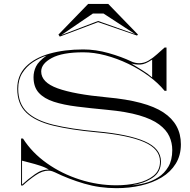

<svg xmlns="http://www.w3.org/2000/svg" viewBox="-20 -968 994 1002"><path d="M492 -852.5 292 -777 285 -787.5 440 -947.5H545L700 -787.5L695 -782.5ZM492 -858.5 685 -790 520 -897.5H465L300 -785ZM839 -720H849V-494H839Q805.5 -535 756.2 -571.2Q707 -607.5 649 -635.2Q591 -663 530.8 -679Q470.5 -695 414.5 -695Q305 -695 250 -665.2Q195 -635.5 195 -595Q195 -538 280.8 -507Q366.5 -476 538 -460Q742 -441.5 833 -381.2Q924 -321 924 -215Q924 -157 897.2 -113.8Q870.5 -70.5 823.8 -42.2Q777 -14 716.2 0Q655.5 14 587.5 14Q499.5 14 419 -9.8Q338.5 -33.5 267 -68.5Q261.5 -71 252.8 -74.2Q244 -77.5 233 -77.5Q201 -77.5 165.5 -53.2Q130 -29 99 0H90V-245H100Q147.5 -170.5 225 -115.8Q302.5 -61 396.5 -31Q490.5 -1 587.5 -1Q643 -1 695.2 -12.5Q747.5 -24 781.2 -51Q815 -78 815 -125Q815 -190.5 732.5 -226.5Q650 -262.5 485 -277.5Q349.5 -290 257 -312.5Q164.5 -335 117.2 -380.2Q70 -425.5 70 -505Q70 -575 115.2 -620.5Q160.5 -666 238.5 -688Q316.5 -710 414.5 -710Q479.5 -710 547.2 -690.8Q615 -671.5 665 -647.5Q674 -643 685.5 -640.5Q697 -638 705.5 -638Q732 -638 755.5 -652Q779 -666 800 -685.2Q821 -704.5 839 -720ZM223 -678Q185 -665.5 151.2 -643Q117.5 -620.5 96.2 -586.5Q75 -552.5 75 -505Q75 -427.5 121 -383.5Q167 -339.5 258.2 -317.2Q349.5 -295 485 -282.5Q650 -267.5 735 -230.5Q820 -193.5 820 -125Q820 -69.5 776 -40.2Q732 -11 667.5 -1Q700 -3 736.5 -12.5Q773 -22 805.5 -42.5Q838 -63 858.5 -97.8Q879 -132.5 879 -185Q879 -223 863.5 -256.8Q848 -290.5 810.5 -318.5Q773 -346.5 706.5 -366Q640 -385.5 538 -395Q452.5 -403 382 -411.8Q311.5 -420.5 260.8 -437Q210 -453.5 182.5 -483.8Q155 -514 155 -565Q155 -594.5 168 -621.2Q181 -648 223 -678ZM665.5 -636.5Q691.5 -620.5 721.5 -602.2Q751.5 -584 774 -564V-657Q738.5 -632.5 713.2 -631.2Q688 -630 665.5 -636.5ZM235 -82.5Q218.5 -94 190 -103.2Q161.5 -112.5 134.5 -119.2Q107.5 -126 95 -129.5V-4.5Q126.5 -33.5 163.2 -59.2Q200 -85 235 -82.5Z"/></svg>

Font: Engraving Unshaded CC
Style: Bold
Weight: 700
Designer: indestructible type*
Foundry: Cowboy Collective
Version: Version 1.000